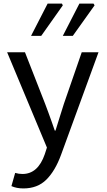

<svg xmlns="http://www.w3.org/2000/svg" viewBox="-20 -827 598 1076"><path d="M44 216 65 142Q85 148 106 148Q193 148 231 37L243 0L20 -534H120L233 -245Q243 -219 252 -194Q261 -169 270 -144L287 -95H291L315 -172L338 -245L438 -534H532L322 41Q289 131 239.5 180Q190 229 111 229Q73 229 44 216ZM425 -807H504L510 -797L388 -626H332ZM247 -807H327L332 -797L211 -626H154Z"/></svg>

Font: Nebula Sans Medium
Style: Regular
Weight: 500
Designer: Paul D. Hunt for Adobe (as Source Sans)
Foundry: Nebula Entertainment & Broadcasting LLC
Version: Version 1.010